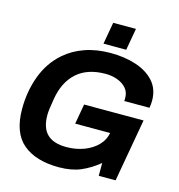

<svg xmlns="http://www.w3.org/2000/svg" viewBox="-125 -979 1028 1101"><g transform="rotate(15 389.0 -428.5)"><path d="M323 12Q186 12 110 -52Q34 -116 34 -258Q34 -362 68 -453.5Q102 -545 172 -606Q222 -650 290.5 -674Q359 -698 443 -698Q525 -698 593 -676Q661 -654 701.5 -609Q742 -564 742 -495Q742 -484 741 -473.5Q740 -463 738 -452H588Q589 -456 589 -461Q589 -466 589 -470Q589 -504 569.5 -527Q550 -550 517 -562.5Q484 -575 446 -575Q338 -575 275 -518.5Q212 -462 195 -358Q188 -317 185.5 -296Q183 -275 183 -260Q183 -185 220.5 -148Q258 -111 335 -111Q391 -111 439 -129Q487 -147 519 -180Q551 -213 558 -258L563 -294L620 -254H350L371 -373H724L658 0H558V-76Q508 -35 453.5 -11.5Q399 12 323 12ZM388 -739 411 -869H546L523 -739Z"/></g></svg>

Font: Archivo VF Beta
Style: Italic
Weight: 400
Italic angle: -10°
Designer: Hector Gatti
Foundry: Omnibus-Type
Version: Version 1.002